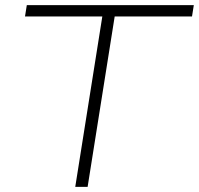

<svg xmlns="http://www.w3.org/2000/svg" viewBox="-20 -725 772 745"><path d="M272 0 377 -661H77L84 -705H732L725 -661H425L320 0Z"/></svg>

Font: Nunito Sans 10pt SemiExpanded ExtraLight
Style: Italic
Weight: 250
Width: 6
Italic angle: -9°
Designer: Vernon Adams
Foundry: Vernon Adams
Version: Version 3.101;gftools[0.9.27]